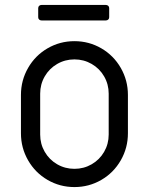

<svg xmlns="http://www.w3.org/2000/svg" viewBox="-20 -746 604 779"><path d="M65 -205V-361Q65 -420 94 -470.5Q123 -521 173 -550Q223 -579 282 -579Q341 -579 391 -550Q441 -521 470 -470.5Q499 -420 499 -361V-205Q499 -146 470 -95.5Q441 -45 391 -16Q341 13 282 13Q223 13 173 -16Q123 -45 94 -95.5Q65 -146 65 -205ZM421 -200V-366Q421 -404 402.5 -436Q384 -468 352 -486.5Q320 -505 282 -505Q244 -505 212 -486.5Q180 -468 161.5 -436Q143 -404 143 -366V-200Q143 -162 161.5 -130Q180 -98 212 -79.5Q244 -61 282 -61Q320 -61 352 -79.5Q384 -98 402.5 -130Q421 -162 421 -200ZM135 -676V-713Q135 -719 139 -722.5Q143 -726 149 -726H409Q415 -726 419 -722.5Q423 -719 423 -713V-676Q423 -670 419 -666.5Q415 -663 409 -663H149Q143 -663 139 -666.5Q135 -670 135 -676Z"/></svg>

Font: Miriam Libre
Style: Regular
Weight: 400
Designer: Michal Sahar
Foundry: Hagilda
Version: Version 1.001